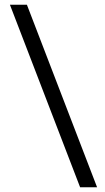

<svg xmlns="http://www.w3.org/2000/svg" viewBox="-20 -731 442 812"><path d="M318.8 61 22 -710.9H93.8L390.6 61Z"/></svg>

Font: Vazirmatn RD UI Light
Style: Regular
Weight: 300
Designer: Saber Rastikerdar
Foundry: Saber Rastikerdar
Version: Version 33.003